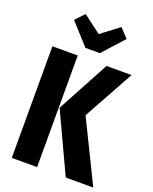

<svg xmlns="http://www.w3.org/2000/svg" viewBox="-169 -1028 890 1120"><g transform="rotate(20 276.0 -468.0)"><path d="M386.2 -936 438 -880.9 319.8 -750H230L111.8 -880.9L164.1 -936L274.9 -852.1ZM203.1 -692.9V0H45.9V-692.9ZM537.1 -692.9 365.2 -380.9 551.8 0H380.9L208 -370.1L381.8 -692.9Z"/></g></svg>

Font: Fira Sans Compressed
Style: Bold
Weight: 700
Width: 1
Designer: Carrois Corporate & Edenspiekermann AG
Foundry: Carrois Corporate GbR & Edenspiekermann AG
Version: Version 4.203;PS 004.203;hotconv 1.0.88;makeotf.lib2.5.64775